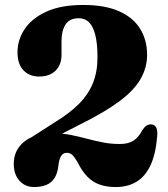

<svg xmlns="http://www.w3.org/2000/svg" viewBox="-20 -737 677 774"><path d="M127 -145 92.5 -174.5 202.5 -245Q260 -280 298 -318Q336 -356 354.5 -401.8Q373 -447.5 373 -506Q373 -562 364 -596.8Q355 -631.5 338.5 -647.5Q322 -663.5 298 -663.5Q260.5 -663.5 244.2 -638.2Q228 -613 228 -572V-516.5Q228 -476 204 -452.2Q180 -428.5 138 -428.5Q98 -428.5 74.2 -454Q50.5 -479.5 50.5 -526Q50.5 -576 79.2 -619.5Q108 -663 166.8 -690Q225.5 -717 316 -717Q404 -717 461 -691.2Q518 -665.5 545.5 -620Q573 -574.5 573 -516.5Q573 -464.5 546.8 -418.8Q520.5 -373 462.8 -329.8Q405 -286.5 312 -240ZM35.5 -77Q35.5 -131 76.8 -165.2Q118 -199.5 196 -199.5Q233 -199.5 265.5 -193Q298 -186.5 329.8 -178Q361.5 -169.5 394.2 -163Q427 -156.5 463.5 -156.5Q497 -156.5 518 -170Q539 -183.5 553.5 -212Q562 -225 571 -230.8Q580 -236.5 591 -235.5Q603.5 -234.5 609.8 -222.8Q616 -211 613.5 -186Q607.5 -114 586 -69.2Q564.5 -24.5 529.5 -3.8Q494.5 17 446.5 17Q409.5 17 381.5 7Q353.5 -3 332 -25Q310.5 -47 292.5 -83.5Q280 -104.5 271.2 -112.8Q262.5 -121 249 -121Q235 -121 226.8 -108.8Q218.5 -96.5 215.5 -70.5Q212.5 -39.5 200.2 -20Q188 -0.5 167.2 8.2Q146.5 17 117.5 17Q82 17 58.8 -8Q35.5 -33 35.5 -77Z"/></svg>

Font: Fraunces 28pt Soft Wonky
Style: Bold
Weight: 700
Version: Version 1.000;[b76b70a41]